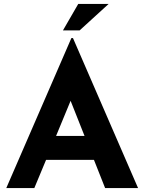

<svg xmlns="http://www.w3.org/2000/svg" viewBox="-20 -959 736 979"><path d="M12 0 344 -765H352L684 0H516L459 -144H215L155 0ZM266 -266H411L340 -445ZM534 -939 386 -804H301L379 -939Z"/></svg>

Font: Synthetic
Style: Bold
Weight: 700
Designer: Santiago Orozco
Foundry: Typemade
Version: Version 2.000; ttfautohint (v1.8.4.7-5d5b)